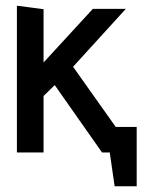

<svg xmlns="http://www.w3.org/2000/svg" viewBox="-20 -532 520 670"><path d="M447 0 235 -299 419 -501H304L132 -314V-500L39 -512V0H132V-197L171 -235L336 0ZM348 -89V0H363L380 118H457V-89Z"/></svg>

Font: Advent Pro SemiBold
Style: Regular
Weight: 600
Designer: VivaRado, Andreas Kalpakidis
Foundry: VivaRado, Andreas Kalpakidis
Version: Version 3.000